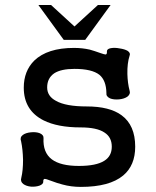

<svg xmlns="http://www.w3.org/2000/svg" viewBox="-20 -731 623 769"><path d="M276.4 -539.1Q169.9 -539.1 117.2 -488.3Q75.2 -446.3 75.2 -379.9Q75.2 -289.1 154.3 -249Q210.9 -220.7 302.7 -220.7Q368.2 -220.7 398.4 -200.2Q427.7 -181.6 427.7 -143.6Q427.7 -105.5 397.5 -86.9Q365.2 -66.4 295.9 -66.4Q222.7 -66.4 187.5 -92.8Q151.4 -120.1 154.3 -177.7Q155.3 -190.4 139.6 -197.3Q125 -203.1 104.5 -201.2Q83 -199.2 71.3 -190.4Q58.6 -180.7 64.5 -165Q71.3 -132.8 72.3 -90.8Q72.3 -47.9 65.4 -19.5Q60.5 -3.9 73.2 5.9Q85 14.6 104.5 16.6Q123 17.6 137.7 12.7Q153.3 6.8 153.3 -2.9Q152.3 -13.7 159.2 -14.6Q164.1 -14.6 181.6 -7.8Q210 2.9 229.5 7.8Q264.6 17.6 303.7 17.6Q418.9 17.6 473.6 -28.3Q521.5 -68.4 521.5 -143.6Q521.5 -229.5 466.8 -269.5Q418.9 -304.7 327.1 -304.7Q243.2 -304.7 204.1 -327.1Q168.9 -345.7 168.9 -380.9Q168.9 -418 197.3 -437.5Q224.6 -455.1 278.3 -455.1Q347.7 -455.1 377.9 -431.6Q405.3 -409.2 406.2 -358.4Q404.3 -344.7 420.9 -336.9Q435.5 -331.1 457 -333Q477.5 -335 490.2 -343.8Q503.9 -354.5 499 -368.2Q491.2 -397.5 490.2 -434.6Q489.3 -477.5 499 -507.8Q503.9 -518.6 491.2 -527.3Q479.5 -534.2 459 -537.1Q439.5 -541 423.8 -538.1Q408.2 -535.2 408.2 -525.4Q409.2 -513.7 403.3 -512.7Q398.4 -512.7 381.8 -518.6Q357.4 -527.3 339.8 -532.2Q309.6 -539.1 276.4 -539.1ZM184.6 -710.9H133.8L235.4 -571.3H321.3L422.9 -710.9H372.1L278.3 -625Z"/></svg>

Font: Gungsuh
Style: Regular
Weight: 400
Version: Version 2.21